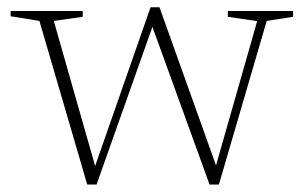

<svg xmlns="http://www.w3.org/2000/svg" viewBox="-20 -484 820 514"><path d="M668.5 -427.5 590 -439V-454.5H764.5V-439L694 -428L566 10H541L385.5 -419H390.5L238.5 10H213.5L85.5 -428L8.5 -440.5V-454.5H201.5V-439L124 -428L239 -24.5L227 -17.5L383 -464.5H407L563 -28H554.5Z"/></svg>

Font: Newsreader ExtraLight
Style: Regular
Weight: 250
Designer: Hugues Gentile
Foundry: Production Type
Version: Version 1.003